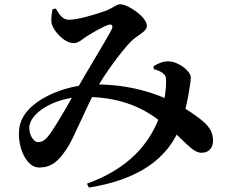

<svg xmlns="http://www.w3.org/2000/svg" viewBox="-20 -787 1040 877"><path d="M158.3 -21.8C213 -21.8 246.6 -48.3 286.7 -110.4C313.5 -148.5 374.2 -297.4 417.6 -376.3C457.4 -448.6 536.3 -555.3 578.2 -597.4C608.9 -628.3 650.9 -641.6 650.9 -669.1C650.9 -708.5 566.2 -767.5 528.6 -767.5C510 -767.5 496.3 -749.1 456.7 -735.5C413.5 -720.4 335.4 -696.7 295.6 -696.7C265.9 -696.7 252.8 -719 234.4 -748.2L220 -744.8C216.6 -727.1 213 -705.3 214.9 -686.3C218.4 -650.3 272.2 -590 316.4 -590C338.7 -590 356.8 -608.2 372.3 -618.6C400.5 -636.5 444.2 -662.4 473.7 -673C490.5 -678.9 498.9 -670.8 489.4 -651.4C472.7 -617.2 376.9 -460.7 328.4 -374.9C304.1 -332.3 243.2 -225.1 212.2 -181.1C189.7 -148.8 175.7 -137.9 153.6 -137.9C131.1 -137.9 107.8 -179.8 114.9 -215.3C128.4 -281.4 244 -344.6 364.1 -344.6C570.9 -344.6 670.2 -266.8 739.7 -212.3C822.9 -146.9 857 -89.2 900.6 -89.2C937.9 -89.2 952.2 -115.9 952.9 -141C953.6 -182 937.3 -204.8 913 -227.9C882.6 -255.1 827.2 -292.9 776.5 -319C691.9 -361.1 574.2 -401.5 412.7 -401.5C279.8 -401.5 82.4 -327.2 67.8 -198.8C58.3 -116.2 99.7 -21.8 158.3 -21.8ZM377.1 52 386.1 69.7C602.2 36 751.6 -57.2 807.9 -222C827.2 -278.5 838.4 -339.8 843.6 -371.8C846.6 -392.5 851.6 -414.9 851.6 -432.9C851.6 -461.7 796.7 -505.5 749.8 -506.8C726.3 -507.6 701 -497.1 681.6 -484.9L682.1 -471.2C700.7 -466 713.6 -460.8 723.9 -452.7C736.9 -442.7 738.5 -434.8 738.7 -417.1C739.3 -385.4 733.3 -327.8 716.3 -276.5C669.2 -128.8 563.2 -15.2 377.1 52Z"/></svg>

Font: Source Han Serif CN VF
Style: Regular
Weight: 250
Designer: Ryoko NISHIZUKA 西塚涼子 (kana & ideographs); Frank Grießhammer (Latin, Greek & Cyrillic); Wenlong ZHANG 张文龙 (bopomofo); San
Foundry: Adobe
Version: Version 2.002;hotconv 1.1.0;makeotfexe 2.6.0